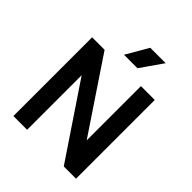

<svg xmlns="http://www.w3.org/2000/svg" viewBox="-246 -1060 1207 1207"><g transform="rotate(45 357.5 -456.0)"><path d="M79 0V-700H190L565 -140L513 -131V-700H636V0H527L154 -555L201 -563V0ZM298 -764 384 -912H521L418 -764Z"/></g></svg>

Font: SUSE SemiBold
Style: Regular
Weight: 600
Designer: Rene Bieder
Foundry: SUSE
Version: Version 1.000